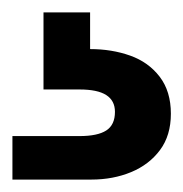

<svg xmlns="http://www.w3.org/2000/svg" viewBox="-20 -27 295 309"><path d="M0 262V192H108Q137 192 151 183Q165 174 165 153Q165 135 151 126Q137 117 108 117H50V-7H125V52Q160 52 189.5 62.5Q219 73 237 96.5Q255 120 255 156Q255 191 237.5 214.5Q220 238 191 250Q162 262 127 262Z"/></svg>

Font: DM Sans 9pt 36pt SemiBold
Style: Regular
Weight: 600
Version: Version 4.004;gftools[0.9.30]